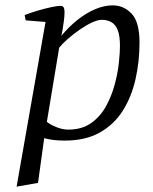

<svg xmlns="http://www.w3.org/2000/svg" viewBox="-20 -525 573 717"><path d="M42 172 150 -443 76 -449 72 -469Q99 -479 125 -486.5Q151 -494 172.5 -498.5Q194 -503 206 -503Q215 -503 218 -497Q221 -491 221 -480Q221 -465 218.5 -446.5Q216 -428 213.5 -413Q211 -398 209 -391Q236 -424 268.5 -450Q301 -476 335 -490.5Q369 -505 401 -505Q442 -505 471.5 -474Q501 -443 501 -366Q501 -295 486 -229Q471 -163 438.5 -111.5Q406 -60 352.5 -30Q299 0 222 0Q196 0 178 -2.5Q160 -5 145 -9L122 158ZM235 -41Q286 -41 320.5 -65.5Q355 -90 376 -128.5Q397 -167 408.5 -210Q420 -253 424 -291.5Q428 -330 428 -352Q428 -392 419.5 -413Q411 -434 395.5 -442.5Q380 -451 360 -451Q345 -451 322.5 -440.5Q300 -430 276.5 -413.5Q253 -397 233 -379.5Q213 -362 201 -347L155 -70Q167 -60 190 -50.5Q213 -41 235 -41Z"/></svg>

Font: Manuale Light
Style: Italic
Weight: 300
Italic angle: -11°
Version: Version 1.002